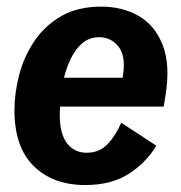

<svg xmlns="http://www.w3.org/2000/svg" viewBox="-20 -532 532 565"><path d="M230.8 12.5Q135.8 12.5 79.2 -43.3Q22.5 -99.2 22.5 -207.5Q22.5 -257.5 36.2 -310.8Q50 -364.2 80.4 -410Q110.8 -455.8 159.6 -484.2Q208.3 -512.5 277.5 -512.5Q340.8 -512.5 388.8 -484.6Q436.7 -456.7 459.2 -398.3Q481.7 -340 466.7 -249.2L461.7 -218.3H156.7Q155.8 -206.7 155.8 -195.8Q155.8 -137.5 177.5 -110Q199.2 -82.5 235 -82.5Q273.3 -82.5 297.5 -108.8Q321.7 -135 336.7 -170.8L440 -103.3Q410.8 -54.2 359.6 -20.8Q308.3 12.5 230.8 12.5ZM272.5 -422.5Q243.3 -422.5 222.9 -405.4Q202.5 -388.3 189.2 -361.2Q175.8 -334.2 168.3 -303.3H340.8Q351.7 -365.8 329.2 -394.2Q306.7 -422.5 272.5 -422.5Z"/></svg>

Font: Familjen Grotesk
Style: Bold Italic
Weight: 700
Italic angle: -9.46201°
Designer: Anders Wikstroem, Jonas Baeckman, Matilda Gysing, Kristian Moeller
Foundry: Familjen STHLM AB
Version: Version 2.002; ttfautohint (v1.8.4.7-5d5b)